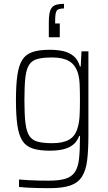

<svg xmlns="http://www.w3.org/2000/svg" viewBox="-20 -777 564 999"><path d="M240 202Q211 202 181.5 201.5Q152 201 126 199.5Q100 198 79 196V157Q103 159 129 160.5Q155 162 181.5 162.5Q208 163 233 163Q288 163 320.5 153Q353 143 369.5 118.5Q386 94 391 51Q396 8 396 -58V-70H392Q382 -42 361.5 -25Q341 -8 310.5 -0.5Q280 7 239 7Q184 7 149.5 -4.5Q115 -16 96.5 -44.5Q78 -73 70.5 -124.5Q63 -176 63 -255Q63 -335 70.5 -386.5Q78 -438 96.5 -466.5Q115 -495 149.5 -506.5Q184 -518 239 -518Q276 -518 307 -511.5Q338 -505 361.5 -486.5Q385 -468 396 -431H400L404 -510H440V-74Q440 4 433.5 57Q427 110 406.5 142Q386 174 346 188Q306 202 240 202ZM252 -32Q307 -32 339 -50Q371 -68 383 -109Q392 -137 394 -172Q396 -207 396 -255Q396 -302 394.5 -336Q393 -370 386 -395Q372 -440 339.5 -459Q307 -478 252 -478Q205 -478 176 -470.5Q147 -463 132 -440.5Q117 -418 112 -373.5Q107 -329 107 -255Q107 -181 112.5 -136.5Q118 -92 133 -69.5Q148 -47 177 -39.5Q206 -32 252 -32ZM234 -583V-660Q234 -689 237.5 -707.5Q241 -726 249.5 -737Q258 -748 273.5 -752.5Q289 -757 313 -757V-733Q282 -733 274.5 -720.5Q267 -708 267 -672V-655H291V-583Z"/></svg>

Font: Saira SemiCondensed ExtraLight
Style: Regular
Weight: 250
Width: 4
Designer: Hector Gatti with collaboration of the Omnibus-Type team
Foundry: Omnibus-Type
Version: Version 1.101